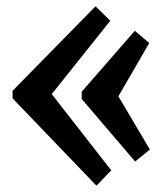

<svg xmlns="http://www.w3.org/2000/svg" viewBox="-20 -574 533 611"><path d="M287 17 20 -261V-285L284 -554L331 -508L145 -275V-274L334 -32ZM410 -60 240 -259V-282L409 -476L455 -437L357 -268V-267L457 -98Z"/></svg>

Font: Lora
Style: Weight 700
Weight: 700
Designer: Olga Karpushina, Alexei Vanyashin (Cyrillic)
Foundry: Cyreal
Version: Version 3.001